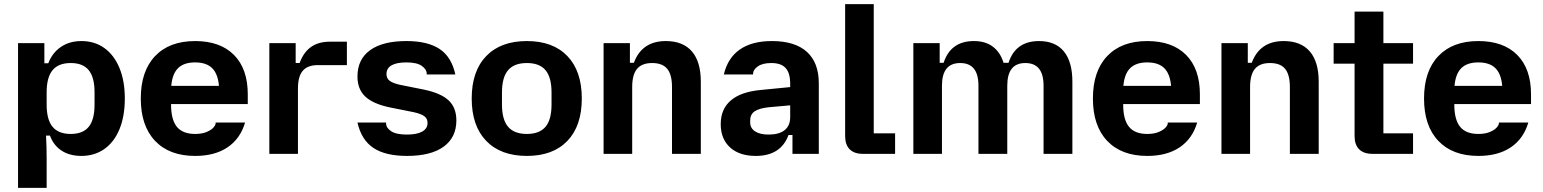

<svg xmlns="http://www.w3.org/2000/svg" viewBox="-20 -742 7441 926"><path d="M67 -534H194V-437H213Q232 -487 273.5 -515.5Q315 -544 373 -544Q436 -544 483 -510.5Q530 -477 556 -414.5Q582 -352 582 -267Q582 -182 556.5 -119.5Q531 -57 483.5 -23.5Q436 10 373 10Q316 10 277 -15.5Q238 -41 221 -88H202Q205 -36 205 24V164H67ZM321 -96Q380 -96 408 -130.5Q436 -165 436 -237V-297Q436 -369 408 -403.5Q380 -438 321 -438Q262 -438 233.5 -403.5Q205 -369 205 -297V-237Q205 -165 233.5 -130.5Q262 -96 321 -96Z M659 -267Q659 -399 728 -471.5Q797 -544 921 -544Q1042 -544 1108.5 -477Q1175 -410 1175 -287V-240H805V-238Q805 -165 833 -130.5Q861 -96 921 -96Q954 -96 976.5 -105.5Q999 -115 1009.5 -127Q1020 -139 1020 -147V-151H1162Q1139 -73 1077.5 -31.5Q1016 10 921 10Q797 10 728 -62.5Q659 -135 659 -267ZM1036 -328Q1031 -386 1003 -413.5Q975 -441 921 -441Q867 -441 839 -413.5Q811 -386 806 -328Z M1279 -534H1406V-438H1425Q1444 -490 1480 -515.5Q1516 -541 1572 -541H1653V-428H1513Q1464 -428 1440.5 -401Q1417 -374 1417 -315V0H1279Z M1704 -151H1842V-147Q1842 -126 1866 -109.5Q1890 -93 1943 -93Q1991 -93 2016.5 -107.5Q2042 -122 2042 -149Q2042 -170 2026.5 -181.5Q2011 -193 1975 -201L1860 -224Q1779 -241 1741.5 -276.5Q1704 -312 1704 -373Q1704 -456 1765 -500Q1826 -544 1940 -544Q2043 -544 2100.5 -505.5Q2158 -467 2176 -383H2038V-387Q2038 -407 2014.5 -424Q1991 -441 1940 -441Q1893 -441 1868.5 -427Q1844 -413 1844 -385Q1844 -364 1859 -352.5Q1874 -341 1909 -333L2024 -310Q2106 -293 2143.5 -258Q2181 -223 2181 -161Q2181 -79 2119.5 -34.5Q2058 10 1943 10Q1839 10 1781 -28.5Q1723 -67 1704 -151Z M2255 -267Q2255 -399 2325 -471.5Q2395 -544 2521 -544Q2647 -544 2716.5 -471.5Q2786 -399 2786 -267Q2786 -135 2716.5 -62.5Q2647 10 2521 10Q2395 10 2325 -62.5Q2255 -135 2255 -267ZM2521 -96Q2582 -96 2611 -130.5Q2640 -165 2640 -238V-296Q2640 -369 2611 -403.5Q2582 -438 2521 -438Q2460 -438 2430.5 -403.5Q2401 -369 2401 -296V-238Q2401 -165 2430.5 -130.5Q2460 -96 2521 -96Z M2891 -534H3018V-439H3037Q3076 -544 3191 -544Q3274 -544 3317 -494Q3360 -444 3360 -348V0H3221V-322Q3221 -382 3198 -410Q3175 -438 3125 -438Q3076 -438 3052.5 -410Q3029 -382 3029 -322V0H2891Z M3456 -143Q3456 -216 3504.5 -257.5Q3553 -299 3648 -308L3791 -322V-338Q3791 -390 3769 -414Q3747 -438 3700 -438Q3657 -438 3634.5 -421.5Q3612 -405 3612 -387V-383H3471Q3490 -463 3548.5 -503.5Q3607 -544 3703 -544Q3814 -544 3871.5 -492Q3929 -440 3929 -340V0H3802V-91H3783Q3746 10 3625 10Q3546 10 3501 -31Q3456 -72 3456 -143ZM3687 -93Q3738 -93 3764.5 -114.5Q3791 -136 3791 -177V-234L3690 -225Q3641 -220 3619.5 -205Q3598 -190 3598 -161V-152Q3598 -124 3621.5 -108.5Q3645 -93 3687 -93Z M4056 -86V-722H4194V-99H4297V0H4141Q4100 0 4078 -22Q4056 -44 4056 -86Z M4611 -438Q4523 -438 4523 -329V0H4385V-534H4512V-439H4531Q4565 -544 4677 -544Q4733 -544 4769 -516.5Q4805 -489 4820 -439H4844Q4878 -544 4991 -544Q5070 -544 5111 -494Q5152 -444 5152 -348V0H5013V-329Q5013 -438 4925 -438Q4838 -438 4838 -329V0H4699V-329Q4699 -438 4611 -438Z M5251 -267Q5251 -399 5320 -471.5Q5389 -544 5513 -544Q5634 -544 5700.5 -477Q5767 -410 5767 -287V-240H5397V-238Q5397 -165 5425 -130.5Q5453 -96 5513 -96Q5546 -96 5568.5 -105.5Q5591 -115 5601.5 -127Q5612 -139 5612 -147V-151H5754Q5731 -73 5669.5 -31.5Q5608 10 5513 10Q5389 10 5320 -62.5Q5251 -135 5251 -267ZM5628 -328Q5623 -386 5595 -413.5Q5567 -441 5513 -441Q5459 -441 5431 -413.5Q5403 -386 5398 -328Z M5871 -534H5998V-439H6017Q6056 -544 6171 -544Q6254 -544 6297 -494Q6340 -444 6340 -348V0H6201V-322Q6201 -382 6178 -410Q6155 -438 6105 -438Q6056 -438 6032.5 -410Q6009 -382 6009 -322V0H5871Z M6513 -86V-435H6412V-534H6513V-686H6652V-534H6795V-435H6652V-99H6795V0H6599Q6557 0 6535 -22Q6513 -44 6513 -86Z M6848 -267Q6848 -399 6917 -471.5Q6986 -544 7110 -544Q7231 -544 7297.5 -477Q7364 -410 7364 -287V-240H6994V-238Q6994 -165 7022 -130.5Q7050 -96 7110 -96Q7143 -96 7165.5 -105.5Q7188 -115 7198.5 -127Q7209 -139 7209 -147V-151H7351Q7328 -73 7266.5 -31.5Q7205 10 7110 10Q6986 10 6917 -62.5Q6848 -135 6848 -267ZM7225 -328Q7220 -386 7192 -413.5Q7164 -441 7110 -441Q7056 -441 7028 -413.5Q7000 -386 6995 -328Z"/></svg>

Font: Mozilla Text BETA
Style: Bold
Weight: 700
Designer: Studio DRAMA
Foundry: Studio DRAMA
Version: Version 0.100